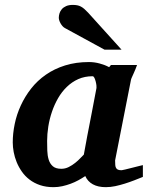

<svg xmlns="http://www.w3.org/2000/svg" viewBox="-20 -754 608 786"><path d="M375 -394Q375.5 -396 374.8 -403.8Q374 -411.6 371.8 -420.2Q369.6 -428.7 366.5 -435.3Q363.3 -441.9 358.9 -441.9Q326.7 -441.9 300.5 -430.2Q274.4 -418.5 253.7 -398.4Q232.9 -378.4 217.8 -352.1Q202.6 -325.7 192.6 -296.1Q182.6 -266.6 177.7 -235.8Q172.9 -205.1 172.9 -176.8Q172.9 -156.7 173.6 -136.7Q174.3 -116.7 179.4 -100.1Q184.6 -83.5 196.5 -73.2Q208.5 -63 231 -63Q247.1 -63 261.5 -70.3Q275.9 -77.6 287.8 -87.2Q299.8 -96.7 308.8 -106.4Q317.9 -116.2 323.2 -121.1Q326.7 -141.1 328.9 -152.1Q331.1 -163.1 332.8 -173.1Q334.5 -183.1 336.9 -195.8Q339.4 -208.5 344 -232.2Q348.6 -255.9 356 -294.2Q363.3 -332.5 375 -394ZM564.9 -29.8Q547.9 -22.9 529.1 -15.6Q510.3 -8.3 490.7 -2.2Q471.2 3.9 451.7 8.1Q432.1 12.2 413.1 12.2Q381.3 12.2 360.1 0.5Q338.9 -11.2 329.1 -33.2Q315.9 -24.4 300.8 -16.1Q285.6 -7.8 269 -1.7Q252.4 4.4 234.9 8.3Q217.3 12.2 199.2 12.2Q168.5 12.2 144 3.9Q119.6 -4.4 101.1 -18.6Q82.5 -32.7 69.6 -51.3Q56.6 -69.8 48.3 -90.1Q40 -110.4 36.1 -131.3Q32.2 -152.3 32.2 -170.9Q32.2 -208 40.3 -246.8Q48.3 -285.6 65.2 -322.3Q82 -358.9 107.4 -391.4Q132.8 -423.8 167.5 -448Q202.1 -472.2 246.3 -486.1Q290.5 -500 344.2 -500Q366.2 -500 387.9 -494.1Q409.7 -488.3 426.8 -479L434.1 -487.8H541Q538.6 -480.5 534.7 -471.2Q530.8 -461.9 526.9 -453.1Q522.9 -444.3 519.8 -437.3Q516.6 -430.2 516.1 -426.8L451.2 -97.2Q451.2 -85.9 451.9 -78.1Q452.6 -70.3 455.6 -65.7Q458.5 -61 463.9 -59.1Q469.2 -57.1 478 -57.1Q480 -57.1 492.4 -60.1Q504.9 -63 519.8 -66.9Q534.7 -70.8 547.9 -74Q561 -77.1 564.9 -78.1ZM407.7 -550.8 245.6 -639.2Q240.2 -642.1 235.8 -647.2Q231.4 -652.3 228 -658.2Q224.6 -664.1 222.7 -670.2Q220.7 -676.3 220.7 -681.2Q220.7 -689.9 223.6 -699.5Q226.6 -709 233.2 -716.6Q239.7 -724.1 250.7 -729Q261.7 -733.9 277.8 -733.9Q288.1 -733.9 295.9 -732.4Q303.7 -731 310.8 -727.3Q317.9 -723.6 325 -717.5Q332 -711.4 340.8 -702.1L477.5 -550.8Z"/></svg>

Font: Charis SIL Viet
Style: Bold Italic
Weight: 700
Italic angle: -11°
Foundry: SIL International
Version: Version 5.000